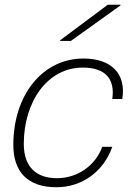

<svg xmlns="http://www.w3.org/2000/svg" viewBox="-20 -773 552 807"><path d="M331 -527C158 -527 36 -373 36 -164C36 -53 94 14 217 14C329 14 417 -56 452 -156H410C380 -75 304 -24 219 -24C133 -24 80 -71 80 -168C80 -345 179 -489 328 -489C423 -489 464 -441 452 -357H494C511 -462 449 -527 331 -527ZM233 -601H278L486 -750L487 -753H433L233 -604Z"/></svg>

Font: Nacelle UltraLight
Style: Italic
Weight: 200
Italic angle: -12°
Designer: Sora Sagano
Foundry: Sora Sagano
Version: Version 1.000;FEAKit 1.0